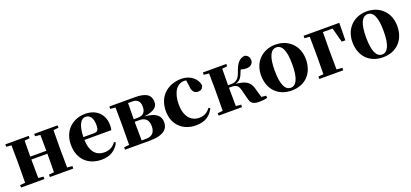

<svg xmlns="http://www.w3.org/2000/svg" viewBox="24 -1414 4879 2281"><g transform="rotate(-20 2463.0 -273.0)"><path d="M399 -516 464 -509C465 -454 466 -371 466 -308H263L265 -509L330 -516V-546H34V-516L99 -510C100 -451 101 -364 101 -308V-238C101 -182 100 -95 99 -37L34 -31V0H330V-31L265 -37C264 -95 263 -186 263 -271H466C466 -186 465 -95 464 -37L399 -31V0H695V-31L630 -37L628 -238V-308L630 -509L695 -516V-546H399Z M1052 17C1156 17 1234 -31 1276 -118L1257 -131C1224 -84 1180 -54 1109 -54C1012 -54 940 -119 935 -274H1275C1280 -293 1282 -310 1282 -335C1282 -462 1201 -563 1046 -563C899 -563 764 -461 764 -275C764 -88 883 17 1052 17ZM935 -310C939 -466 984 -528 1039 -528C1093 -528 1130 -484 1130 -395C1130 -333 1116 -310 1070 -310Z M1412 0H1661C1845 0 1898 -70 1898 -148C1898 -228 1849 -281 1699 -293C1843 -312 1872 -360 1872 -417C1872 -497 1820 -546 1676 -546H1349V-516L1414 -510C1415 -451 1416 -364 1416 -308V-238C1416 -182 1415 -95 1414 -37L1349 -31V0ZM1572 -509H1625C1693 -509 1722 -474 1722 -408C1722 -341 1690 -305 1622 -305H1570ZM1570 -272H1627C1708 -272 1743 -231 1743 -153C1743 -77 1704 -36 1629 -36H1572L1570 -238Z M2240 17C2353 17 2421 -24 2470 -116L2451 -129C2417 -82 2370 -54 2312 -54C2202 -54 2132 -139 2132 -286C2132 -440 2197 -528 2286 -528C2295 -528 2304 -527 2313 -526L2324 -449C2327 -375 2362 -351 2404 -351C2438 -351 2460 -368 2471 -404C2459 -493 2375 -563 2265 -563C2099 -563 1961 -460 1961 -264C1961 -82 2088 17 2240 17Z M2924 -73C2938 -10 2968 11 3048 11C3080 11 3118 7 3145 0V-29L3085 -36L3051 -155C3027 -239 2977 -274 2852 -286C2895 -298 2927 -322 2950 -389C2955 -403 2961 -415 2967 -426C2989 -418 3009 -414 3037 -414C3083 -414 3122 -441 3122 -487C3122 -525 3104 -551 3065 -563C2995 -555 2958 -510 2922 -402C2889 -307 2841 -301 2787 -301H2761L2763 -509L2828 -516V-546H2532V-516L2597 -510C2598 -451 2599 -364 2599 -308V-238C2599 -182 2598 -95 2597 -37L2532 -31V0H2828V-31L2763 -37C2762 -95 2761 -185 2761 -270H2786C2855 -270 2878 -252 2895 -186Z M3452 17C3623 17 3736 -97 3736 -276C3736 -455 3610 -563 3452 -563C3295 -563 3169 -453 3169 -276C3169 -100 3280 17 3452 17ZM3452 -18C3381 -18 3341 -100 3341 -274C3341 -449 3381 -528 3452 -528C3524 -528 3563 -449 3563 -274C3563 -100 3524 -18 3452 -18Z M3805 -516 3870 -510C3871 -451 3872 -363 3872 -299V-238C3872 -182 3871 -95 3870 -37L3805 -31V0H4108V-31L4036 -37L4034 -238V-299L4036 -509H4158L4207 -326H4253L4256 -546H3805Z M4607 17C4778 17 4891 -97 4891 -276C4891 -455 4765 -563 4607 -563C4450 -563 4324 -453 4324 -276C4324 -100 4435 17 4607 17ZM4607 -18C4536 -18 4496 -100 4496 -274C4496 -449 4536 -528 4607 -528C4679 -528 4718 -449 4718 -274C4718 -100 4679 -18 4607 -18Z"/></g></svg>

Font: Noto Serif CJK SC Black
Style: Regular
Weight: 900
Designer: Ryoko NISHIZUKA 西塚涼子 (kana & ideographs); Frank Grießhammer (Latin, Greek & Cyrillic); Wenlong ZHANG 张文龙 (bopomofo); San
Foundry: Adobe
Version: Version 2.001;hotconv 1.1.0;makeotfexe 2.6.0